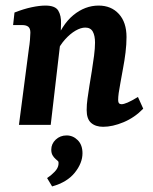

<svg xmlns="http://www.w3.org/2000/svg" viewBox="-20 -448 549 689"><path d="M350 7Q323 7 307 -7Q291 -21 291 -53Q291 -73 294 -94Q297 -115 301 -141Q305 -165 309.5 -193Q314 -221 317.5 -248Q321 -275 321 -295Q321 -320 313 -334.5Q305 -349 286 -349Q270 -349 251 -338Q232 -327 213.5 -306.5Q195 -286 182 -258L173 -284Q201 -359 243 -393.5Q285 -428 334 -428Q379 -428 406.5 -398Q434 -368 434 -315Q434 -289 430.5 -260Q427 -231 421.5 -202.5Q416 -174 412 -150Q408 -129 406 -114.5Q404 -100 404 -89Q404 -74 416 -74Q424 -74 438 -80Q452 -86 475 -100L494 -58Q463 -26 423.5 -9.5Q384 7 350 7ZM48 0 84 -276Q86 -287 87.5 -304.5Q89 -322 89 -331Q89 -346 81.5 -352Q74 -358 60 -358H27L32 -403Q65 -416 93.5 -422Q122 -428 143 -428Q178 -428 189 -410Q200 -392 199 -363L197 -300L162 0ZM167 221 149 191Q163 182 176 168.5Q189 155 190 141Q191 133 188 130Q185 127 180 123Q173 117 168.5 109Q164 101 164 89Q164 68 180 53Q196 38 219 38Q242 38 259 55Q276 72 276 102Q276 137 248.5 171.5Q221 206 167 221Z"/></svg>

Font: Yrsa SemiBold
Style: Italic
Weight: 600
Italic angle: -7.10001°
Version: Version 2.004